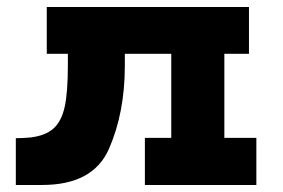

<svg xmlns="http://www.w3.org/2000/svg" viewBox="-20 -526 804 546"><path d="M709 -134V0H392V-134H467V-373H335V-339Q335 -206 290 -103Q245 0 100 0H25V-133Q42 -133 66 -135Q109 -140 132 -160.5Q155 -181 164 -222.5Q173 -264 173 -340V-373H113V-506H688V-373H618V-134Z"/></svg>

Font: Arvo
Style: Bold
Weight: 700
Designer: Anton Koovit (Cyrillic Expansion: Cyreal)
Foundry: Anton Koovit, Yassin Baggar
Version: Version 3.000